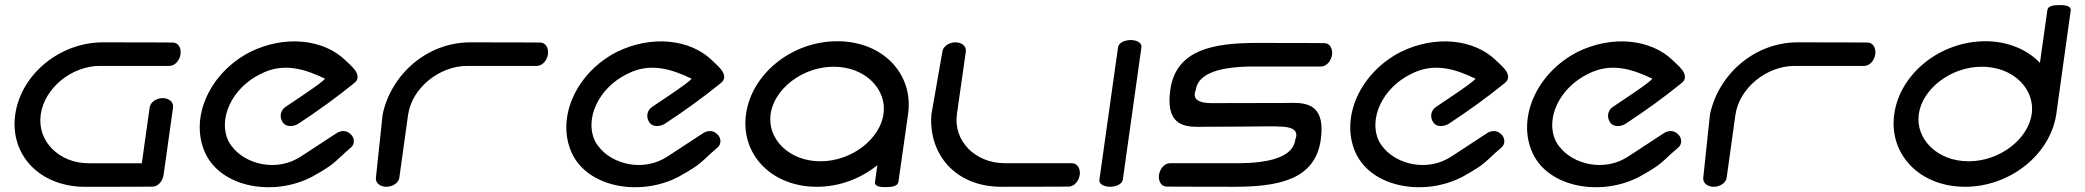

<svg xmlns="http://www.w3.org/2000/svg" viewBox="-20 -751 8384 772"><path d="M41.2 -290.3C18.7 -129.9 137.8 0.2 323 0.2C484.5 0.2 593.1 -0.5 593.1 -0.5C615.8 -0.5 634.3 -23.4 637.7 -47.6L675.8 -318.6C679 -341.3 658.2 -356.6 634.1 -356.6C609.9 -356.6 584.9 -341.3 581.7 -318.6L550.2 -94.6C495.8 -94.6 405.8 -94.6 336.3 -94.6C218.3 -94.6 128.6 -182.7 143.7 -290.3C158.8 -398 269.3 -486 381.2 -486C498.8 -486 661.3 -486 661.3 -486C684.1 -486 702.5 -508.8 705.9 -533C709.3 -556.8 698 -579.3 675.2 -580C673.8 -580.1 565.2 -580.8 394.5 -580.8C218.6 -580.8 63.8 -450.6 41.2 -290.3Z M1389.9 -156.8C1408.8 -171.4 1405.6 -198.9 1388.6 -212.7C1371.1 -229.2 1347.2 -225.9 1330.8 -214L1191.3 -122.7C1094 -57.4 965.6 -89.8 910.8 -164.3C905.6 -171.1 901.1 -178.2 897.5 -185.6C857 -272.3 910.8 -396.4 1027.8 -453.6C1120.4 -501.5 1207 -472.9 1287.2 -434.4C1268.9 -413.1 1154.2 -339.6 1125.7 -319.5C1106.5 -305 1103.4 -278.8 1116.7 -259.4C1132 -237 1163.4 -242.7 1180.4 -254.1C1259.4 -306.1 1335.2 -360.6 1405.9 -418.3C1427.1 -435.6 1415.8 -458.1 1405.4 -471.7C1393.8 -486.4 1377.1 -500 1368.5 -508.8C1281 -593.7 1125.7 -610.7 986.5 -542.4C822 -458.4 741 -276.4 805 -136.1C869.4 4.2 1081.8 40.1 1235.2 -40.6C1333.2 -95.3 1320.2 -97.2 1389.9 -156.8Z M1620.7 -288.5C1635.9 -397.2 1746.5 -486 1858.4 -486C1976 -486 2138.5 -486 2138.5 -486C2161.3 -486 2179.8 -508.8 2183.2 -533C2186.5 -557.2 2174.5 -580 2151.8 -580C2151.8 -580 2042.1 -580.8 1871.7 -580.8C1695.4 -580.8 1551.7 -449.9 1518.6 -290.9L1518.5 -290.5L1518.4 -290C1518.3 -289.2 1492.4 -43.7 1491.4 -35.5C1489.4 -15.6 1508.7 0 1533.4 0C1557.5 0 1582.5 -14.6 1585.6 -36.6C1585.9 -38.2 1586.1 -39.8 1586.3 -41.4C1589.6 -65.4 1606.4 -186.7 1620.7 -288.5Z M2863.9 -156.8C2882.8 -171.4 2879.6 -198.9 2862.6 -212.7C2845.1 -229.2 2821.2 -225.9 2804.8 -214L2665.3 -122.7C2568 -57.4 2439.6 -89.8 2384.8 -164.3C2379.6 -171.1 2375.1 -178.2 2371.5 -185.6C2331 -272.3 2384.8 -396.4 2501.8 -453.6C2594.4 -501.5 2681 -472.9 2761.2 -434.4C2742.9 -413.1 2628.2 -339.6 2599.7 -319.5C2580.5 -305 2577.4 -278.8 2590.7 -259.4C2606 -237 2637.4 -242.7 2654.4 -254.1C2733.4 -306.1 2809.2 -360.6 2879.9 -418.3C2901.1 -435.6 2889.8 -458.1 2879.4 -471.7C2867.8 -486.4 2851.1 -500 2842.5 -508.8C2755 -593.7 2599.7 -610.7 2460.5 -542.4C2296 -458.4 2215 -276.4 2279 -136.1C2343.4 4.2 2555.8 40.1 2709.2 -40.6C2807.2 -95.3 2794.2 -97.2 2863.9 -156.8Z M3346.6 -585.2C3164.1 -585.2 3002.5 -454.6 2979.7 -292.6C2957 -130.6 3081.9 0 3264.4 0C3354.7 0 3440.4 -32.3 3507.7 -86.9L3498.3 -19.5C3495.3 1.5 3527 1.3 3540.6 1.3C3555.3 1.3 3589.5 1.2 3592.4 -19.8L3631.3 -292.6C3654 -454.6 3529.1 -585.2 3346.6 -585.2ZM3532.5 -292.6C3518.5 -192.7 3405.4 -102.5 3278.8 -102.5C3152.2 -102.5 3064.4 -192.7 3078.5 -292.6C3092.5 -392.5 3205.6 -482.7 3332.2 -482.7C3458.8 -482.7 3546.6 -392.5 3532.5 -292.6Z M3821.5 -580.8C3797.4 -580.8 3772.5 -565.9 3769.3 -544.1L3724.9 -290.3L3724.9 -289.8C3713.3 -130.9 3821.1 0 4006.7 0C4168.3 0 4276.8 -0.7 4276.8 -0.7C4299.5 -0.7 4318 -23.6 4321.4 -47.8C4324.8 -71.9 4312.8 -94.8 4290 -94.8L4020 -94.8C3902 -94.8 3812.4 -183.6 3827.6 -292.2C3841.9 -393.8 3859.1 -513.9 3862.8 -539.3L3863.4 -544.2C3866.4 -566.2 3845.6 -580.8 3821.5 -580.8Z M4475.5 -561.5C4475.1 -560 4400.5 -28.4 4400.5 -28C4398 -10.7 4420.1 0 4443.6 0C4467.1 0 4492.1 -10.6 4494.6 -28L4569.6 -561.8C4571.4 -579.1 4550.3 -590 4526.5 -590C4503.3 -590 4479 -580 4475.5 -561.5Z M4784.2 -376.2C4785.3 -383.3 4787.4 -385.3 4788.1 -390.2C4797.9 -460.3 4895.5 -483.6 5021.3 -483.6C5132.8 -483.6 5291.3 -483.5 5291.3 -483.5C5314.1 -483.5 5332.5 -506.4 5335.9 -530.6C5339.3 -554.7 5327.3 -577.6 5304.6 -577.6C5304.6 -577.6 5196.2 -578.4 5034.6 -578.4C4856 -578.4 4708.1 -550.4 4685.5 -389.5C4666.8 -256.2 4732.2 -240.9 4797.3 -240.9C4810.6 -240.9 4823.8 -241.4 4836.3 -241.4C4989 -241.4 5110 -244.1 5118.8 -242.3L5119.5 -242.1L5121 -242.1C5193 -242.2 5193.8 -216.2 5191.9 -202.6C5190.8 -195.3 5188.6 -193.1 5187.9 -188.1C5178.1 -118.1 5080.5 -94.8 4954.7 -94.8C4843.2 -94.8 4684.7 -94.8 4684.7 -94.8C4661.9 -94.8 4643.5 -71.9 4640.1 -47.8C4636.7 -23.6 4648.7 -0.7 4671.4 -0.7C4671.4 -0.7 4779.8 0 4941.4 0C5120 0 5267.9 -28 5290.5 -188.9C5309.2 -322.1 5243.8 -337.5 5178.7 -337.4C5165.4 -337.4 5152.2 -336.9 5139.7 -336.9C4975.9 -336.9 4856.7 -336.2 4854.4 -336.2C4782.9 -336.5 4782.1 -362.2 4784.2 -376.2Z M6015.9 -156.8C6034.8 -171.4 6031.6 -198.9 6014.6 -212.7C5997.1 -229.2 5973.2 -225.9 5956.8 -214L5817.3 -122.7C5720 -57.4 5591.6 -89.8 5536.8 -164.3C5531.6 -171.1 5527.1 -178.2 5523.5 -185.6C5483 -272.3 5536.8 -396.4 5653.8 -453.6C5746.4 -501.5 5833 -472.9 5913.2 -434.4C5894.9 -413.1 5780.2 -339.6 5751.7 -319.5C5732.5 -305 5729.4 -278.8 5742.7 -259.4C5758 -237 5789.4 -242.7 5806.4 -254.1C5885.4 -306.1 5961.2 -360.6 6031.9 -418.3C6053.1 -435.6 6041.8 -458.1 6031.4 -471.7C6019.8 -486.4 6003.1 -500 5994.5 -508.8C5907 -593.7 5751.7 -610.7 5612.5 -542.4C5448 -458.4 5367 -276.4 5431 -136.1C5495.4 4.2 5707.8 40.1 5861.2 -40.6C5959.2 -95.3 5946.2 -97.2 6015.9 -156.8Z M6726.9 -156.8C6745.8 -171.4 6742.6 -198.9 6725.6 -212.7C6708.1 -229.2 6684.2 -225.9 6667.8 -214L6528.3 -122.7C6431 -57.4 6302.6 -89.8 6247.8 -164.3C6242.6 -171.1 6238.1 -178.2 6234.5 -185.6C6194 -272.3 6247.8 -396.4 6364.8 -453.6C6457.4 -501.5 6544 -472.9 6624.2 -434.4C6605.9 -413.1 6491.2 -339.6 6462.7 -319.5C6443.5 -305 6440.4 -278.8 6453.7 -259.4C6469 -237 6500.4 -242.7 6517.4 -254.1C6596.4 -306.1 6672.2 -360.6 6742.9 -418.3C6764.1 -435.6 6752.8 -458.1 6742.4 -471.7C6730.8 -486.4 6714.1 -500 6705.5 -508.8C6618 -593.7 6462.7 -610.7 6323.5 -542.4C6159 -458.4 6078 -276.4 6142 -136.1C6206.4 4.2 6418.8 40.1 6572.2 -40.6C6670.2 -95.3 6657.2 -97.2 6726.9 -156.8Z M6957.7 -288.5C6972.9 -397.2 7083.5 -486 7195.4 -486C7313 -486 7475.5 -486 7475.5 -486C7498.3 -486 7516.8 -508.8 7520.2 -533C7523.5 -557.2 7511.5 -580 7488.8 -580C7488.8 -580 7379.1 -580.8 7208.7 -580.8C7032.4 -580.8 6888.7 -449.9 6855.6 -290.9L6855.5 -290.5L6855.4 -290C6855.3 -289.2 6829.4 -43.7 6828.4 -35.5C6826.4 -15.6 6845.7 0 6870.4 0C6894.5 0 6919.5 -14.6 6922.6 -36.6C6922.9 -38.2 6923.1 -39.8 6923.3 -41.4C6926.6 -65.4 6943.4 -186.7 6957.7 -288.5Z M8212 -709.7 8182.3 -498.3C8132.3 -550.8 8054.2 -585.2 7963.4 -585.2C7780.9 -585.2 7619.3 -454.6 7596.5 -292.6C7573.7 -130.6 7698.6 0 7881.1 0C8063.6 0 8225.4 -131.4 8248.3 -294.3L8306 -708.7C8309.1 -730.6 8274 -730.6 8258.9 -730.5C8245.6 -730.4 8214.9 -730.3 8212 -709.7ZM8149.3 -292.6C8135.2 -192.7 8022.1 -102.5 7895.5 -102.5C7768.9 -102.5 7681.2 -192.7 7695.2 -292.6C7709.3 -392.5 7822.4 -482.7 7949 -482.7C8075.6 -482.7 8163.3 -392.5 8149.3 -292.6Z"/></svg>

Font: Hi.
Style: Black
Weight: 400
Designer: Mew Too, Robert Jablonski
Foundry: Cannot Into Space Fonts
Version: Version 1.996